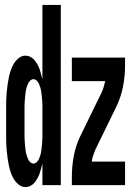

<svg xmlns="http://www.w3.org/2000/svg" viewBox="-20 -755 540 783"><path d="M83 8Q69 8 56.5 -2Q44 -12 36.5 -24.5Q29 -37 24 -51.5Q19 -66 16 -80.5Q13 -95 11 -110Q9 -125 7.5 -140Q6 -155 5.5 -170Q5 -185 5 -200V-320Q5 -335 5.5 -350Q6 -365 7.5 -380Q9 -395 11 -410Q13 -425 16 -439.5Q19 -454 24 -468.5Q29 -483 36.5 -495.5Q44 -508 56.5 -518Q69 -528 83 -528Q94 -528 104 -523Q114 -518 120.5 -510Q127 -502 132.5 -492.5Q138 -483 141.5 -473Q145 -463 147.5 -452.5Q150 -442 153 -432V-735H228V0H153V-88Q150 -78 147.5 -67.5Q145 -57 141.5 -47Q138 -37 132.5 -27.5Q127 -18 120.5 -10Q114 -2 104 3Q94 8 83 8ZM116 -88Q124 -88 130 -94Q136 -100 139 -107Q142 -114 144.5 -122Q147 -130 148 -137.5Q149 -145 150 -153Q151 -161 151.5 -168.5Q152 -176 152.5 -184Q153 -192 153 -200V-320Q153 -328 152.5 -336Q152 -344 151.5 -351.5Q151 -359 150 -367Q149 -375 148 -382.5Q147 -390 144.5 -398Q142 -406 139 -413Q136 -420 130 -426Q124 -432 116 -432Q109 -432 103 -426Q97 -420 94 -413Q91 -406 88.5 -398Q86 -390 85 -382.5Q84 -375 83 -367Q82 -359 81.5 -351.5Q81 -344 80.5 -336Q80 -328 80 -320V-200Q80 -192 80.5 -184Q81 -176 81.5 -168.5Q82 -161 83 -153Q84 -145 85 -137.5Q86 -130 88.5 -122Q91 -114 94 -107Q97 -100 103 -94Q109 -88 116 -88ZM273 0V-33Q273 -76 281 -119Q289 -162 308 -201L393 -375Q399 -387 402.5 -399Q406 -411 409 -424H273V-520H490V-488Q490 -444 481.5 -401Q473 -358 454 -319L369 -145Q364 -133 360 -121Q356 -109 354 -96H490V0Z"/></svg>

Font: Iosevka Term Curly
Style: Bold
Weight: 700
Designer: Belleve Invis
Foundry: Belleve Invis
Version: Version 32.3.0